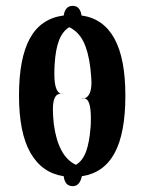

<svg xmlns="http://www.w3.org/2000/svg" viewBox="-20 -595 494 657"><path d="M409 -268Q409 -139 372 -71Q335 -3 260 8Q253 42 229 42Q202 42 198 8Q124 -3 84.5 -71.5Q45 -140 45 -268Q45 -396 82.5 -464Q120 -532 198 -542Q203 -575 229 -575Q254 -575 259 -542Q409 -521 409 -268ZM291 -189Q291 -258 268 -258Q281 -262 287 -276Q293 -290 293 -314Q293 -326 289 -364Q282 -420 265 -453.5Q248 -487 217 -502Q194 -488 182 -457Q170 -426 167 -375Q166 -363 166 -341Q166 -282 188 -274Q161 -275 161 -221Q161 -200 164 -171Q179 -59 240 -31Q263 -45 274.5 -76.5Q286 -108 290 -160Q291 -170 291 -189ZM188 -274Q194 -274 198 -273Q191 -273 188 -274ZM268 -258Q264 -256 259 -256Q262 -258 268 -258Z"/></svg>

Font: Noto Serif CondLight
Style: Regular
Weight: 300
Width: 3
Designer: Monotype Design Team
Foundry: Monotype Imaging Inc.
Version: Version 1.001